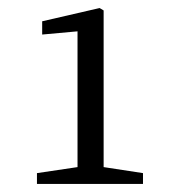

<svg xmlns="http://www.w3.org/2000/svg" viewBox="-20 -923 435 478"><path d="M72 -465V-492L173 -507V-845L85 -837V-870L228 -903L238 -897V-507L336 -492V-465Z"/></svg>

Font: Cactus Classical Serif
Style: Regular
Weight: 400
Designer: Henry Chan (via Glyphwiki)、田海東、宇文滿月
Foundry: Moonlit Owen
Version: Version 1.000